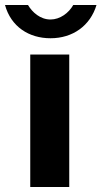

<svg xmlns="http://www.w3.org/2000/svg" viewBox="-56 -748 406 768"><path d="M65 -530V0H221V-530ZM237 -728C219 -696 184 -670 146 -670C105 -670 73 -699 56 -728H-36C-12 -641 60 -595 146 -595C235 -595 305 -645 330 -728Z"/></svg>

Font: Cheyenne Sans
Style: Bold
Weight: 700
Designer: The Public Sans project authors (U.S. Web Design System), Libre Franklin designed by Pablo Impallari and Rodrigo Fuenzal
Foundry: The Cheyenne Sans Project Authors
Version: Version 2.007